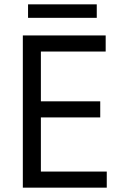

<svg xmlns="http://www.w3.org/2000/svg" viewBox="-20 -863 576 883"><path d="M85 0ZM85 -700H466V-626H168V-397H441V-323H168V-74H471V0H85ZM109 -843H425V-781H109Z"/></svg>

Font: PT Sans
Style: Regular
Weight: 400
Version: Version 2.003W OFL; ttfautohint (v1.6)